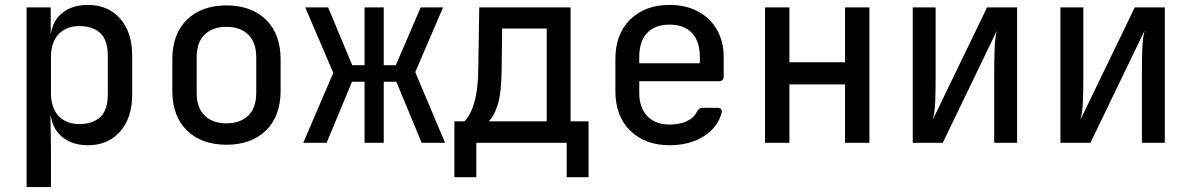

<svg xmlns="http://www.w3.org/2000/svg" viewBox="-20 -580 4840 780"><path d="M88 180V-550H186V-444H187Q195 -498 235 -529Q275 -560 337 -560Q419 -560 468 -504.5Q517 -449 517 -354V-197Q517 -101 468 -45.5Q419 10 337 10Q276 10 236 -21Q196 -52 187 -106H185L187 21V180ZM302 -76Q357 -76 387.5 -104.5Q418 -133 418 -197V-353Q418 -417 387.5 -445.5Q357 -474 302 -474Q249 -474 218 -441Q187 -408 187 -348V-202Q187 -142 218 -109Q249 -76 302 -76Z M900 8Q799 8 739.5 -50Q680 -108 680 -212V-338Q680 -442 739.5 -500Q799 -558 900 -558Q1001 -558 1060.5 -500Q1120 -442 1120 -338V-212Q1120 -108 1060.5 -50Q1001 8 900 8ZM900 -79Q956 -79 988.5 -110.5Q1021 -142 1021 -203V-347Q1021 -408 988.5 -439.5Q956 -471 900 -471Q844 -471 811.5 -439.5Q779 -408 779 -347V-203Q779 -142 811.5 -110.5Q844 -79 900 -79Z M1212 0 1334 -284 1220 -550H1313L1411 -315H1461V-550H1539V-315H1588L1689 -550H1780L1667 -287L1788 0H1693L1590 -248H1539V0H1461V-248H1410L1307 0Z M1826 140V-87H1867Q1879 -99 1891.5 -123Q1904 -147 1913 -189.5Q1922 -232 1923 -299L1927 -550H2298V-87H2371V140H2282V0H1915V140ZM1965 -87H2201V-464H2020L2018 -298Q2017 -199 2001 -151.5Q1985 -104 1965 -87Z M2700 10Q2601 10 2540.5 -49Q2480 -108 2480 -210V-340Q2480 -442 2540.5 -501Q2601 -560 2700 -560Q2766 -560 2815.5 -533.5Q2865 -507 2892.5 -459.5Q2920 -412 2920 -349V-270Q2920 -250 2900 -250H2577V-202Q2577 -142 2610 -108Q2643 -74 2700 -74Q2741 -74 2770 -87.5Q2799 -101 2811 -126Q2820 -142 2833 -142H2893Q2915 -142 2912 -123Q2896 -62 2838.5 -26Q2781 10 2700 10ZM2577 -349V-323H2823V-349Q2823 -412 2791 -446Q2759 -480 2700 -480Q2641 -480 2609 -446Q2577 -412 2577 -349Z M3088 0V-550H3187V-327H3413V-550H3512V0H3413V-237H3187V0Z M3688 0V-550H3781V-262Q3781 -218 3779.5 -171Q3778 -124 3769 -93L3990 -550H4112V0H4019V-289Q4019 -333 4020.5 -379.5Q4022 -426 4030 -456L3810 0Z M4288 0V-550H4381V-262Q4381 -218 4379.5 -171Q4378 -124 4369 -93L4590 -550H4712V0H4619V-289Q4619 -333 4620.5 -379.5Q4622 -426 4630 -456L4410 0Z"/></svg>

Font: Pitagon Sans Mono Medium
Style: Regular
Weight: 500
Monospace: yes
Designer: Travis Tran
Foundry: Pitagon
Version: Version 1.001; ttfautohint (v1.8.4.7-5d5b);gftools[0.9.26]